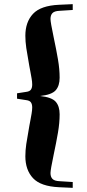

<svg xmlns="http://www.w3.org/2000/svg" viewBox="-20 -802 420 924"><path d="M107 -360Q123 -362 129 -371Q135 -380 135 -395Q135 -409 132 -425Q130 -438 127 -453Q124 -468 121 -485Q111 -540 106.5 -571Q102 -602 102 -630Q102 -696 139 -735.5Q176 -775 264 -779L330 -782V-754L267 -750Q242 -749 232.5 -739Q223 -729 223 -711Q223 -695 238 -624Q251 -563 259 -516Q267 -469 267 -428Q267 -389 248 -367.5Q229 -346 173 -340Q229 -334 248 -312.5Q267 -291 267 -252Q267 -211 259 -164Q251 -117 238 -56Q223 15 223 31Q223 49 232.5 59Q242 69 267 70L330 74V102L264 99Q176 95 139 55.5Q102 16 102 -50Q102 -78 106.5 -109Q111 -140 121 -195Q124 -212 127 -227Q130 -242 132 -255Q135 -272 135 -285Q135 -300 129 -309Q123 -318 107 -320L62 -327V-353Z"/></svg>

Font: Chonburi
Style: Regular
Weight: 400
Designer: Thanarat Vachiruckul and Stawix Ruecha
Foundry: Cadson Demak & Katatrad
Version: Version 1.000